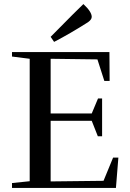

<svg xmlns="http://www.w3.org/2000/svg" viewBox="-20 -924 637 944"><path d="M39 -24V0H550L562 -149H536L489 -35L229 -32V-330H431L461 -254H482V-440H462L431 -366H229V-635L459 -632L493 -526H519L518 -668H39V-646L126 -635V-33ZM413 -815Q431 -828 431 -841Q431 -866 390 -904Q365 -881 229 -743L246 -718Q325 -759 413 -815Z"/></svg>

Font: Rufina
Style: Regular
Weight: 400
Designer: Martin Sommaruga
Foundry: Martin Sommaruga
Version: Version